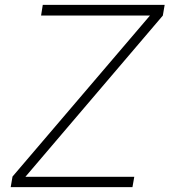

<svg xmlns="http://www.w3.org/2000/svg" viewBox="-20 -770 698 790"><path d="M532.5 -42.5 525 0H24L31.5 -43.5L597 -706H149L156 -750H657.5L650 -706L84.5 -42.5Z"/></svg>

Font: Russisch Sans ExtraLight
Style: Italic
Weight: 200
Width: 4
Italic angle: -10°
Designer: Michael Sharanda (font) & Cristiano Sobral (main changes)
Foundry: Michael Sharanda
Version: Version 2.00;September 8, 2020;FontCreator 13.0.0.2681 64-bi